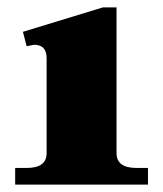

<svg xmlns="http://www.w3.org/2000/svg" viewBox="-20 -499 441 519"><path d="M21 -45H52Q106 -45 106 -85V-342Q106 -378 72 -378Q71 -378 52 -374L42 -413L258 -479H295V-85Q295 -45 349 -45H380V0H21Z"/></svg>

Font: Taviraj ExtraBold
Style: Regular
Weight: 800
Designer: Katatrad Team
Foundry: CadsonDemak
Version: Version 1.001